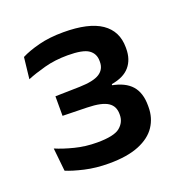

<svg xmlns="http://www.w3.org/2000/svg" viewBox="-77 -777 462 489"><g transform="rotate(-20 154.0 -532.0)"><path d="M140 -355Q104.5 -355 74.2 -362Q44 -369 26.5 -376.5L20 -439Q41 -430 69.5 -422.8Q98 -415.5 129.5 -415.5Q175.5 -415.5 191.5 -428.8Q207.5 -442 207.5 -462V-464.5Q207.5 -474.5 203.8 -482.5Q200 -490.5 191.8 -496Q183.5 -501.5 169.8 -504.5Q156 -507.5 135.5 -508L69.5 -509.5V-562.5L135.5 -564Q173.5 -565 189.8 -575.5Q206 -586 206 -606V-609Q206 -628.5 190.8 -639.2Q175.5 -650 134 -650Q99.5 -650 71 -642.2Q42.5 -634.5 22 -626L28.5 -684Q48 -694 77.2 -701.5Q106.5 -709 144 -709Q212.5 -709 246.5 -685.8Q280.5 -662.5 280.5 -618.5V-615Q280.5 -585.5 264.5 -566.8Q248.5 -548 215 -542.5V-534.5L212.5 -540Q248.5 -533.5 265.8 -514Q283 -494.5 283 -460V-455.5Q283 -426.5 268 -403.8Q253 -381 221.2 -368Q189.5 -355 140 -355Z"/></g></svg>

Font: Anek Bangla Medium Medium
Style: Regular
Weight: 500
Version: Version 1.003